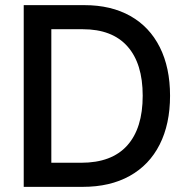

<svg xmlns="http://www.w3.org/2000/svg" viewBox="-20 -727 730 747"><path d="M72.3 0V-707H308.6Q412.1 -707 487.1 -664.8Q562 -622.6 601.8 -543.2Q641.6 -463.9 641.6 -354.5Q641.6 -244.6 601.3 -164.8Q561 -85 484.6 -42.5Q408.2 0 301.8 0ZM295.9 -93.8Q414.6 -93.8 474.9 -160.9Q535.2 -228 535.2 -354.5Q535.2 -480 475.8 -546.6Q416.5 -613.3 301.8 -613.3H179.7V-93.8Z"/></svg>

Font: Pretendard JP Medium
Style: Regular
Weight: 500
Designer: Base glyphs from Inter by Rasmus Andersson; Hangeul glyphs from Noto Sans CJK(Source Han Sans) by Jang Soo-young and Kan
Foundry: Kil Hyung-jin
Version: Version 1.309